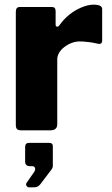

<svg xmlns="http://www.w3.org/2000/svg" viewBox="-20 -560 481 825"><path d="M72 0Q58 0 53 -5.5Q48 -11 48 -23V-509Q48 -530 65 -530H203Q219 -530 219 -512V-454Q219 -447 224.5 -445.5Q230 -444 235 -451Q253 -477 278 -497Q303 -517 331 -528.5Q359 -540 382 -540Q419 -540 419 -521V-387Q419 -368 401 -372Q381 -377 358.5 -379.5Q336 -382 323 -382Q305 -382 288 -375.5Q271 -369 256.5 -358Q242 -347 234 -333Q226 -319 226 -305V-26Q226 0 196 0H72ZM105 245Q98 245 94 238.5Q90 232 94 226L126 180Q133 170 130.5 162Q128 154 118 154H109Q88 154 88 134V72Q88 54 104 54H192Q207 54 207 68V154Q207 157 205.5 160.5Q204 164 203 166L153 232Q147 239 141 242Q135 245 122 245Z"/></svg>

Font: Libre Franklin ExtraBold
Style: Regular
Weight: 800
Designer: Pablo Impallari, Rodrigo Fuenzalida, Nhung Nguyen
Foundry: Impallari Type
Version: Version 3.000